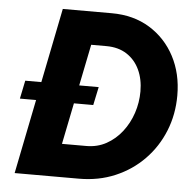

<svg xmlns="http://www.w3.org/2000/svg" viewBox="-52 -772 825 824"><g transform="rotate(5 361.0 -360.0)"><path d="M41 0 185.5 -719.7H396.5Q490.2 -719.7 560.1 -676.8Q629.9 -633.8 668.7 -560.1Q707.5 -486.3 707.5 -392.6Q707.5 -310.5 678.7 -239.3Q649.9 -168 597.4 -114.3Q544.9 -60.5 473.9 -30.3Q402.8 0 317.9 0ZM232.4 -142.6H337.4Q384.8 -142.6 423.3 -163.8Q461.9 -185.1 490 -221.2Q518.1 -257.3 533.2 -302.5Q548.3 -347.7 548.3 -396Q548.3 -448.2 529.3 -489Q510.3 -529.8 473.9 -553.5Q437.5 -577.1 385.7 -577.1H320.3ZM35.6 -320.3 51.8 -398.9H368.2L351.6 -320.3Z"/></g></svg>

Font: Reddit Sans ExtraBold
Style: Italic
Weight: 800
Italic angle: -11.25°
Designer: Stephen Hutchings
Version: Version 1.013